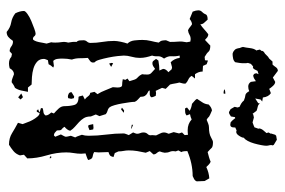

<svg xmlns="http://www.w3.org/2000/svg" viewBox="-159 -692 855 577"><g transform="rotate(90 268.5 -403.5)"><path d="M407 -616Q421 -616 424.5 -612Q428 -608 437 -600Q445 -602 452 -604Q459 -606 466 -609Q471 -607 474.5 -603.5Q478 -600 482 -596Q499 -604 516 -605L524 -591L525 -567Q523 -562 518.5 -559.5Q514 -557 509 -555Q472 -555 434 -539Q434 -535 434.5 -529.5Q435 -524 437 -521L432 -512L435 -504Q433 -493 436 -486.5Q439 -480 439 -471Q439 -469 437.5 -463.5Q436 -458 435 -456Q436 -451 440 -447Q444 -443 444 -437L434 -426L439 -414Q436 -401 434 -388.5Q432 -376 432 -363Q432 -355 433.5 -347.5Q435 -340 435 -332L440 -321L452 -317Q450 -309 447 -306.5Q444 -304 437 -302L438 -272L437 -259Q442 -256 445.5 -255.5Q449 -255 452 -254Q455 -253 457 -250.5Q459 -248 461 -241Q456 -238 451 -236.5Q446 -235 441 -233L442 -220Q442 -209 440 -197.5Q438 -186 438 -175Q438 -146 447 -116Q456 -86 456 -58L445 -48L447 -36Q443 -24 434 -16.5Q425 -9 415 -3Q395 -3 380.5 -12Q366 -21 349 -30L353 -44Q351 -48 348 -57Q345 -66 340.5 -74Q336 -82 330.5 -88.5Q325 -95 320 -95L316 -87L313 -86L308 -91H310L318 -95L305 -99V-104Q310 -106 316.5 -106.5Q323 -107 327 -113Q327 -118 324 -122.5Q321 -127 318 -130L321 -138Q314 -144 306.5 -152Q299 -160 299 -170Q299 -186 295.5 -199Q292 -212 272 -212L270 -213L267 -225L279 -231Q274 -234 269.5 -240.5Q265 -247 259 -247L256 -260L263 -269Q256 -280 251.5 -292Q247 -304 242 -315Q242 -319 242.5 -322Q243 -325 243 -329Q243 -343 235.5 -343Q228 -343 218 -345L220 -353L216 -359L224 -365Q221 -375 219.5 -379.5Q218 -384 215.5 -387Q213 -390 210 -392.5Q207 -395 203 -403Q204 -408 204 -419Q204 -427 198.5 -431.5Q193 -436 187 -442Q183 -439 179 -436.5Q175 -434 170 -434Q165 -434 162.5 -437.5Q160 -441 157 -445L162 -452Q178 -455 192 -455L187 -466Q187 -471 190 -475Q193 -479 197 -482L188 -492L182 -493L167 -489Q156 -500 154 -516H147Q150 -503 149 -492Q148 -481 156 -469Q151 -462 150 -458Q149 -454 149 -450.5Q149 -447 149 -443Q149 -439 147 -433Q150 -424 152 -415Q154 -406 154 -396Q154 -384 150.5 -371.5Q147 -359 147 -348Q147 -343 148.5 -329.5Q150 -316 153 -301.5Q156 -287 159.5 -275Q163 -263 167 -261L168 -256Q168 -250 163 -246.5Q158 -243 154 -240Q155 -228 155 -215.5Q155 -203 159 -192Q156 -178 156 -163Q156 -156 157 -148.5Q158 -141 163 -136L178 -138L183 -136Q176 -129 173 -122L161 -120Q160 -118 158.5 -114Q157 -110 157 -108Q157 -95 165.5 -87.5Q174 -80 186 -76.5Q198 -73 211.5 -72Q225 -71 234 -71L243 -60H256Q254 -50 252 -40Q250 -30 244 -21Q239 -19 235 -16.5Q231 -14 227 -11Q221 -11 215 -13.5Q209 -16 203 -18Q192 -18 185 -5Q177 -3 171 -3Q158 -3 151 -10L142 -12L134 -5Q126 -5 119.5 -10Q113 -15 105 -15L102 -14Q97 -6 91 -1Q85 4 76 4Q63 -7 48 -9.5Q33 -12 20 -22Q13 -36 13 -48Q13 -52 22 -58.5Q31 -65 43 -70Q55 -75 66 -79Q77 -83 81 -83Q86 -83 89 -79Q92 -75 97 -75Q100 -75 102.5 -80.5Q105 -86 106.5 -93Q108 -100 109 -106.5Q110 -113 111 -116L107 -130Q108 -134 108 -142Q108 -152 106.5 -161.5Q105 -171 108 -181Q105 -195 106 -206Q102 -210 101.5 -216Q101 -222 101 -227Q101 -233 105 -237.5Q109 -242 109 -248Q109 -266 106 -283.5Q103 -301 103 -319Q103 -327 105.5 -339Q108 -351 111 -359Q103 -367 101.5 -380Q100 -393 100 -404Q100 -417 103 -429Q106 -441 108 -453Q103 -458 102 -463.5Q101 -469 101 -475L106 -487Q106 -501 105 -512Q104 -523 107 -537L105 -548L98 -549Q90 -549 84.5 -545.5Q79 -542 71 -541Q66 -543 62 -546.5Q58 -550 53 -553Q46 -553 37 -546L15 -555Q11 -565 11 -572Q11 -576 13 -580Q21 -588 23 -594Q25 -600 39 -600Q43 -595 48 -590Q53 -585 53 -578Q61 -583 68 -589.5Q75 -596 83 -602Q88 -602 92 -599Q96 -596 100 -592L117 -608Q131 -608 135.5 -602.5Q140 -597 151 -591L161 -592L162 -601L173 -597L178 -586L195 -585Q195 -573 203 -562H216L208 -552Q212 -545 219 -542Q226 -539 231 -534Q232 -529 230.5 -524.5Q229 -520 228 -515Q230 -508 231 -501Q232 -494 234 -487L247 -474L244 -463L253 -444L260 -445L268 -444Q269 -442 271 -437Q273 -432 272 -430Q268 -426 262.5 -426Q257 -426 252 -426Q252 -423 255 -421.5Q258 -420 261.5 -418Q265 -416 268 -411.5Q271 -407 271 -398Q275 -394 279.5 -390Q284 -386 286 -381Q286 -375 287.5 -364.5Q289 -354 291 -342.5Q293 -331 296 -320.5Q299 -310 302 -306Q306 -301 312 -299.5Q318 -298 323 -294Q325 -289 326 -284.5Q327 -280 329 -275L324 -264L330 -249Q330 -236 335 -228Q340 -220 347 -213.5Q354 -207 361 -201Q368 -195 373 -187Q372 -182 368.5 -177.5Q365 -173 361 -170Q364 -165 366 -163.5Q368 -162 369.5 -160.5Q371 -159 371.5 -156Q372 -153 372 -147Q375 -144 378.5 -141Q382 -138 387 -138L391 -142L384 -159Q391 -171 391 -174Q391 -177 388 -189L393 -202Q390 -207 388.5 -212Q387 -217 385 -222Q388 -231 388 -242Q388 -268 384.5 -295Q381 -322 381 -348Q381 -350 383 -355.5Q385 -361 386 -363L378 -376Q379 -378 380.5 -382Q382 -386 382 -388Q382 -393 380 -397.5Q378 -402 378 -407Q378 -415 383 -420Q388 -425 386 -433L387 -445Q385 -450 381.5 -456.5Q378 -463 378 -468Q378 -475 382 -483L377 -498L381 -514L378 -523L386 -531L385 -541Q380 -540 371 -540Q352 -540 339 -552Q335 -550 331.5 -549Q328 -548 323 -547L327 -537Q323 -533 317 -532.5Q311 -532 306 -532L303 -538L313 -546Q305 -551 292 -553Q288 -557 284 -560Q280 -563 277 -568Q282 -576 287.5 -584Q293 -592 294 -603Q303 -612 312 -613Q318 -610 324.5 -607.5Q331 -605 335 -600L340 -597Q345 -599 351 -601.5Q357 -604 363 -604Q382 -604 392.5 -610Q403 -616 407 -616ZM257 -191 270 -199 275 -198 277 -190 275 -181 271 -180Q266 -180 261.5 -182.5Q257 -185 257 -191ZM353 -256 364 -257 369 -256 371 -245 361 -241 356 -242ZM261 -40 272 -45 279 -38 273 -31H272ZM170 -316 181 -310 171 -304 169 -311ZM312 -349 319 -348 309 -340 304 -342V-343ZM248 -651Q254 -653 258 -653H262L261 -648H257Q252 -648 248 -651ZM355 -372V-376L367 -371L366 -370ZM452 -131 456 -127 455 -125 449 -128ZM400 -808 415 -799 417 -796Q415 -791 416.5 -786Q418 -781 418 -776Q418 -771 416 -760.5Q414 -750 411 -739.5Q408 -729 403.5 -720.5Q399 -712 394 -709Q394 -703 387 -693Q380 -683 372 -687L363 -683V-679Q363 -668 355 -668L348 -669Q344 -672 341 -675.5Q338 -679 335 -683L332 -682L330 -670L322 -665L317 -664L308 -669L301 -681L303 -690L301 -696Q296 -698 291 -701Q286 -704 282 -709Q272 -713 266 -713.5Q260 -714 254 -725Q248 -722 240 -722Q231 -722 226 -730L224 -745Q220 -742 215.5 -739.5Q211 -737 206 -737L202 -740L200 -746L203 -753L193 -750Q191 -746 188.5 -741Q186 -736 181 -736L180 -737L172 -730L169 -721Q170 -717 170 -713.5Q170 -710 170 -707Q170 -701 169 -695Q168 -689 167 -683Q163 -678 155.5 -676.5Q148 -675 142 -675Q140 -675 136 -677L137 -676Q129 -681 127 -685.5Q125 -690 124 -698L123 -699L121 -706Q123 -714 124.5 -727Q126 -740 132 -747L131 -748L129 -757L133 -762V-765L136 -769Q142 -772 146 -777Q150 -782 156 -785L165 -795H174Q178 -799 182 -805Q186 -811 193 -811L213 -796L226 -803Q232 -803 238 -796.5Q244 -790 247 -785L250 -786H249L260 -790Q271 -783 273 -766L285 -764L279 -759L276 -743L290 -752L291 -757Q294 -752 301 -750.5Q308 -749 313 -747L322 -735L324 -737L333 -739L348 -735Q353 -737 357.5 -738.5Q362 -740 365 -743L363 -742L367 -753L366 -754Q366 -760 371 -766.5Q376 -773 380 -777L378 -783L382 -790H381L385 -803L388 -806Z"/></g></svg>

Font: ErikasBuero
Style: Regular
Weight: 400
Designer: Peter Wiegel
Foundry: Peter Wiegel
Version: Version 1.006